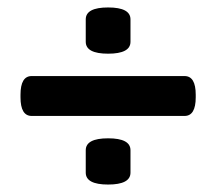

<svg xmlns="http://www.w3.org/2000/svg" viewBox="-20 -493 580 515"><path d="M270 -349Q210 -349 210 -381V-441Q210 -473 270 -473Q330 -473 330 -441V-381Q330 -349 270 -349ZM65 -182Q35 -182 35 -232V-239Q35 -289 65 -289H475Q505 -289 505 -239V-232Q505 -182 475 -182ZM270 2Q210 2 210 -30V-90Q210 -122 270 -122Q330 -122 330 -90V-30Q330 2 270 2Z"/></svg>

Font: Asap Semi Condensed
Style: Bold
Weight: 700
Width: 4
Designer: Pablo Cosgaya
Foundry: Omnibus-Type
Version: Version 3.001; ttfautohint (v1.8.4.7-5d5b)